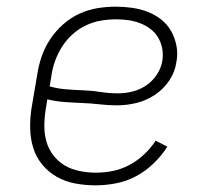

<svg xmlns="http://www.w3.org/2000/svg" viewBox="-20 -548 640 576"><path d="M267 8Q236 8 206 2.5Q176 -3 150.5 -17.5Q125 -32 106.5 -54.5Q88 -77 79.5 -105Q71 -133 70.5 -164Q70 -195 75 -226L92 -326Q96 -353 105.5 -380Q115 -407 131 -431Q147 -455 169.5 -475Q192 -495 218.5 -507Q245 -519 272.5 -523.5Q300 -528 327 -528Q352 -528 376.5 -524.5Q401 -521 423 -512.5Q445 -504 463.5 -489.5Q482 -475 493.5 -454.5Q505 -434 509.5 -410Q514 -386 509 -361Q505 -332 487.5 -306Q470 -280 444 -263Q418 -246 389 -239Q360 -232 332 -232Q305 -232 279 -235Q253 -238 226 -239Q199 -240 173 -242Q147 -244 122 -250L117 -219Q113 -195 113 -170Q113 -145 119.5 -122.5Q126 -100 140.5 -81.5Q155 -63 174.5 -51.5Q194 -40 218.5 -35Q243 -30 267 -30Q293 -30 318 -35Q343 -40 367 -52.5Q391 -65 411.5 -84Q432 -103 447 -126L482 -108Q465 -81 440.5 -57.5Q416 -34 387.5 -19Q359 -4 328 2Q297 8 267 8ZM334 -268Q356 -268 378 -273.5Q400 -279 419 -292Q438 -305 451 -325Q464 -345 467 -366Q470 -385 466.5 -403Q463 -421 454 -436Q445 -451 431 -461.5Q417 -472 400 -478.5Q383 -485 365 -487.5Q347 -490 328 -490Q305 -490 282 -486Q259 -482 237 -471.5Q215 -461 197 -444.5Q179 -428 166 -407.5Q153 -387 145 -364.5Q137 -342 134 -319L129 -289Q153 -282 179 -280Q205 -278 231 -277Q257 -276 282.5 -272Q308 -268 334 -268Z"/></svg>

Font: Iosevka Etoile Extralight
Style: Italic
Weight: 200
Italic angle: -9°
Designer: Belleve Invis
Foundry: Belleve Invis
Version: Version 22.1.2; ttfautohint (v1.8.4)